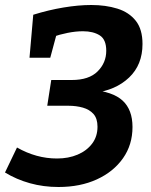

<svg xmlns="http://www.w3.org/2000/svg" viewBox="-24 -736 605 768"><path d="M210 12Q150 12 96 -3Q42 -18 -4 -46L44 -146Q121 -102 204 -102Q250 -102 286.5 -117.5Q323 -133 344.5 -161.5Q366 -190 366 -229Q366 -262 350 -280Q334 -298 307.5 -305.5Q281 -313 250 -313H165L181 -416H263Q332 -416 366.5 -450.5Q401 -485 401 -533Q401 -578 375 -594.5Q349 -611 308 -611Q279 -611 246.5 -604.5Q214 -598 186 -588L205 -609L177 -505H94L109 -677Q170 -696 230 -706Q290 -716 341 -716Q399 -716 445.5 -701.5Q492 -687 519 -653Q546 -619 546 -560Q546 -477 492.5 -426Q439 -375 351 -364L340 -377Q427 -370 466.5 -333.5Q506 -297 506 -228Q506 -157 468 -103Q430 -49 363.5 -18.5Q297 12 210 12Z"/></svg>

Font: Bitter Thin
Style: Bold Italic
Weight: 700
Italic angle: -9°
Version: Version 3.021